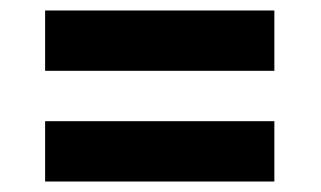

<svg xmlns="http://www.w3.org/2000/svg" viewBox="-20 -499 612 366"><path d="M503 -364V-479H66V-364ZM66 -268V-153H503V-268Z"/></svg>

Font: Noto Sans KR Bold
Style: Regular
Weight: 700
Designer: Ryoko NISHIZUKA  (kana & ideographs); Paul D. Hunt (Latin, Greek & Cyrillic); Wenlong ZHANG  (bopomofo); Sandoll Communi
Foundry: Adobe Systems Incorporated
Version: Version 1.004;PS 1.004;hotconv 1.0.82;makeotf.lib2.5.63406